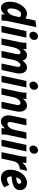

<svg xmlns="http://www.w3.org/2000/svg" viewBox="1594 -2403 821 4049"><g transform="rotate(90 2004.5 -378.5)"><path d="M16 -178Q16 -245 36.5 -309Q57 -373 92.5 -424.5Q128 -476 173.5 -506.5Q219 -537 269 -537Q325 -537 368 -502L413 -715L553 -735L424 -125Q420 -103 418.5 -87.5Q417 -72 416 -50L414 0H283L285 -73Q258 -33 222.5 -10.5Q187 12 149 12Q86 12 51 -40Q16 -92 16 -178ZM158 -199Q158 -158 171 -140.5Q184 -123 203 -123Q233 -123 269 -168Q305 -213 324 -298L343 -386Q328 -400 311.5 -406Q295 -412 278 -412Q242 -412 215 -380Q188 -348 173 -299Q158 -250 158 -199Z M649 -663Q649 -708 679.5 -738.5Q710 -769 750 -769Q782 -769 802.5 -747.5Q823 -726 823 -694Q823 -649 792.5 -618.5Q762 -588 721 -588Q690 -588 669.5 -609.5Q649 -631 649 -663ZM524 0 636 -525H773L661 0Z M788 0 873 -401Q877 -420 878.5 -437Q880 -454 881 -475L883 -525H1015L1013 -450Q1038 -490 1070.5 -513.5Q1103 -537 1146 -537Q1187 -537 1216.5 -513Q1246 -489 1258 -443Q1286 -487 1324 -512Q1362 -537 1406 -537Q1459 -537 1494.5 -494.5Q1530 -452 1530 -374Q1530 -345 1523 -313L1456 0H1319L1386 -315Q1390 -335 1390 -350Q1390 -400 1353 -400Q1324 -400 1290 -357Q1256 -314 1238 -228L1190 0H1053L1120 -315Q1124 -335 1124 -350Q1124 -400 1087 -400Q1058 -400 1025 -358.5Q992 -317 973 -228L925 0Z M1700 -663Q1700 -708 1730.5 -738.5Q1761 -769 1801 -769Q1833 -769 1853.5 -747.5Q1874 -726 1874 -694Q1874 -649 1843.5 -618.5Q1813 -588 1772 -588Q1741 -588 1720.5 -609.5Q1700 -631 1700 -663ZM1575 0 1687 -525H1824L1712 0Z M1839 0 1924 -401Q1928 -420 1929.5 -437Q1931 -454 1932 -475L1934 -525H2066L2064 -450Q2091 -492 2127.5 -514.5Q2164 -537 2207 -537Q2266 -537 2300.5 -494Q2335 -451 2335 -378Q2335 -361 2333.5 -344Q2332 -327 2328 -310L2262 0H2125L2191 -312Q2193 -320 2194 -329.5Q2195 -339 2195 -349Q2195 -373 2183 -386.5Q2171 -400 2150 -400Q2115 -400 2079 -359Q2043 -318 2024 -228L1976 0Z M2413 -147Q2413 -164 2414.5 -181.5Q2416 -199 2420 -215L2486 -525H2624L2557 -213Q2556 -206 2554.5 -196Q2553 -186 2553 -176Q2553 -152 2565 -138.5Q2577 -125 2598 -125Q2633 -125 2669 -166Q2705 -207 2724 -297L2773 -525H2910L2824 -124Q2820 -105 2818.5 -88Q2817 -71 2816 -50L2814 0H2682L2684 -75Q2657 -33 2620.5 -10.5Q2584 12 2541 12Q2483 12 2448 -31Q2413 -74 2413 -147Z M3049 -663Q3049 -708 3079.5 -738.5Q3110 -769 3150 -769Q3182 -769 3202.5 -747.5Q3223 -726 3223 -694Q3223 -649 3192.5 -618.5Q3162 -588 3121 -588Q3090 -588 3069.5 -609.5Q3049 -631 3049 -663ZM2924 0 3036 -525H3173L3061 0Z M3188 0 3273 -401Q3277 -420 3278.5 -437Q3280 -454 3281 -475L3283 -525H3415L3412 -432Q3443 -483 3488.5 -510Q3534 -537 3582 -537L3550 -388Q3477 -383 3434.5 -349Q3392 -315 3374 -231L3325 0Z M3559 -183Q3559 -254 3580 -317.5Q3601 -381 3639 -430.5Q3677 -480 3728 -508.5Q3779 -537 3839 -537Q3909 -537 3949.5 -495Q3990 -453 3990 -393Q3990 -302 3912 -260Q3834 -218 3701 -214Q3701 -211 3701 -207Q3701 -164 3714.5 -140Q3728 -116 3759 -116Q3788 -116 3819.5 -129.5Q3851 -143 3878 -164L3929 -57Q3874 -20 3830.5 -4Q3787 12 3737 12Q3651 12 3605 -41.5Q3559 -95 3559 -183ZM3817 -416Q3783 -416 3757.5 -385Q3732 -354 3718 -310Q3775 -313 3805 -321.5Q3835 -330 3845.5 -344Q3856 -358 3856 -376Q3856 -392 3845 -404Q3834 -416 3817 -416Z"/></g></svg>

Font: Radio Canada Condensed
Style: Bold Italic
Weight: 700
Width: 3
Italic angle: -12°
Designer: Charles Daoud, Etienne Aubert Bonn, Alexandre Saumier Demers, Jacques Le Bailly
Foundry: Radio-Canada
Version: Version 2.104; ttfautohint (v1.8.4.7-5d5b);gftools[0.9.28.de